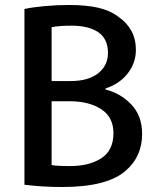

<svg xmlns="http://www.w3.org/2000/svg" viewBox="-20 -715 634 770"><path d="M257 -695Q328 -695 376 -683.5Q424 -672 457 -646Q489 -624 507 -591Q525 -558 525 -515Q525 -463 492.5 -421Q460 -379 403 -360V-356Q464 -341 507 -295.5Q550 -250 550 -178Q550 -88 486 -32Q412 35 230 35Q152 35 78 26V-679Q110 -686 158.5 -690.5Q207 -695 257 -695ZM413 -503Q413 -559 374.5 -585.5Q336 -612 267 -612Q217 -612 187 -606V-390H264Q334 -390 373.5 -421Q413 -452 413 -503ZM261 -49Q338 -49 386.5 -80.5Q435 -112 435 -181Q435 -245 386 -277Q337 -309 259 -309H187V-53Q206 -49 261 -49Z"/></svg>

Font: Gmarket Sans TTF Medium
Style: Regular
Weight: 500
Designer: Creative Director : Sungho Lee; Art Director : Kiwoong Choi; Project Manager : Sori Yang, Jongwook Yoon; Font Designer :
Foundry: Sandoll Inc.
Version: Version 1.000;hotconv 1.0.109;makeotfexe 2.5.65596